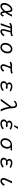

<svg xmlns="http://www.w3.org/2000/svg" viewBox="4518 -5438 964 10040"><g transform="rotate(90 5000.0 -418.0)"><path d="M845.7 -85Q792 43.9 696.8 43.9Q636.7 43.9 605.5 -5.4Q581.1 -43.5 568.8 -119.1Q510.3 -48.3 458.5 -11.2Q381.8 43.9 299.8 43.9Q217.3 43.9 172.9 -16.1Q134.8 -67.4 134.8 -147.5Q134.8 -301.8 245.6 -442.4Q356 -583 481.9 -583Q564.9 -583 599.1 -506.3Q625.5 -446.8 628.9 -321.8Q700.2 -431.6 751 -564.9H846.7Q758.3 -357.9 639.6 -201.2Q647 -116.2 660.6 -79.1Q675.8 -39.1 703.1 -39.1Q754.4 -39.1 787.6 -144ZM553.7 -220.7Q553.7 -329.1 539.1 -422.4Q536.1 -441.4 527.8 -458Q506.8 -500 462.9 -500Q405.3 -500 340.3 -429.2Q273.9 -357.4 244.6 -261.2Q229 -209.5 229 -161.1Q229 -110.8 246.1 -79.6Q268.6 -39.1 313 -39.1Q376.5 -39.1 445.8 -97.2Q481.4 -127.4 518.6 -173.8Q553.7 -217.3 553.7 -220.7Z M1171.9 -484.9Q1229.5 -530.3 1280.3 -547.9Q1330.1 -564.9 1394 -564.9H1689Q1784.7 -564.9 1835 -618.2L1878.9 -547.9Q1835 -506.3 1770.5 -494.1Q1734.9 -487.3 1677.7 -486.8Q1620.6 -309.6 1591.3 -176.8Q1580.6 -128.9 1580.6 -103Q1580.6 -41 1634.8 -41Q1724.6 -41 1814 -182.1L1870.1 -113.8Q1757.8 43.9 1625.5 43.9Q1573.2 43.9 1540 15.6Q1499 -19.5 1499 -86.9Q1499 -135.7 1524.9 -235.8Q1553.7 -347.2 1594.7 -486.8H1460Q1382.8 -255.4 1293 24.9H1194.8Q1297.9 -240.2 1376 -483.9Q1284.2 -479.5 1214.8 -416Z M2543 -583Q2657.2 -583 2720.2 -503.9Q2771 -439.9 2771 -338.4Q2771 -194.3 2691.4 -84.5Q2598.1 43.9 2454.6 43.9Q2348.6 43.9 2283.7 -27.8Q2223.1 -94.2 2223.1 -200.7Q2223.1 -322.8 2286.6 -425.8Q2345.2 -521.5 2436 -560.5Q2486.8 -583 2543 -583ZM2540 -504.9Q2475.6 -504.9 2418.9 -453.1Q2375 -413.1 2347.7 -353Q2314.9 -280.3 2314.9 -201.2Q2314.9 -142.1 2336.4 -102.1Q2372.6 -35.2 2452.6 -35.2Q2533.2 -35.2 2595.2 -103.5Q2678.2 -194.3 2678.2 -337.9Q2678.2 -420.4 2639.6 -463.9Q2603 -504.9 2540 -504.9Z M3199.2 -504.9Q3289.1 -564.9 3417 -564.9H3637.2Q3742.7 -564.9 3793.5 -606.9L3835.4 -533.7Q3784.2 -495.1 3688 -488.3Q3645 -484.9 3557.1 -484.9Q3427.7 -192.4 3427.7 -117.2Q3427.7 -85 3442.4 -65.4Q3459.5 -42 3492.7 -42Q3585.4 -42 3668.5 -161.1L3729 -94.7Q3621.6 42 3493.2 42Q3408.7 42 3368.2 -15.1Q3339.8 -54.2 3339.8 -107.4Q3339.8 -152.8 3362.8 -219.7Q3398.9 -326.7 3467.3 -484.9Q3379.4 -484.4 3331.1 -473.1Q3287.1 -462.9 3250 -436Z M4742.2 -68.8Q4606.4 43.9 4445.3 43.9Q4357.9 43.9 4302.7 11.2Q4225.1 -34.7 4225.1 -128.9Q4225.1 -244.1 4359.9 -300.8Q4288.1 -352.1 4288.1 -423.3Q4288.1 -497.1 4354 -542.5Q4412.6 -583 4501 -583Q4635.7 -583 4764.2 -499L4715.3 -435.1Q4611.8 -506.8 4494.1 -506.8Q4450.2 -506.8 4420.9 -490.7Q4377.9 -466.8 4377.9 -418.5Q4377.9 -359.9 4438 -325.2Q4481.9 -337.4 4520 -337.4Q4573.7 -337.4 4607.4 -317.9Q4631.8 -303.7 4631.8 -286.1Q4631.8 -269 4607.9 -255.9Q4580.6 -241.2 4538.1 -241.2Q4490.2 -241.2 4436 -262.2Q4396.5 -251.5 4371.1 -233.9Q4316.9 -196.3 4316.9 -137.2Q4316.9 -79.1 4363.3 -51.3Q4393.6 -33.2 4439 -33.2Q4578.6 -33.2 4689.9 -136.2Z M5252.9 24.9H5141.1L5184.1 -32.7Q5423.3 -354.5 5554.2 -536.1Q5551.3 -667.5 5527.8 -711.9Q5506.8 -752 5455.1 -752Q5377 -752 5290 -654.3L5243.2 -719.2Q5287.1 -759.8 5319.8 -781.2Q5393.1 -830.1 5466.3 -830.1Q5580.6 -830.1 5619.1 -718.8Q5633.8 -675.8 5636.7 -602.5Q5642.6 -438.5 5673.8 -310.1Q5714.8 -141.6 5807.1 24.9H5695.3Q5603 -174.3 5567.9 -418.9Z M6528.8 -666 6614.7 -879.9H6724.1L6592.3 -666ZM6689.9 -136.2 6742.2 -68.8Q6606.9 43.9 6445.3 43.9Q6357.4 43.9 6302.7 11.2Q6225.1 -35.2 6225.1 -128.9Q6225.1 -244.6 6359.9 -300.8Q6288.1 -352.1 6288.1 -423.3Q6288.1 -497.1 6354 -542.5Q6413.1 -583 6501 -583Q6636.2 -583 6764.2 -499L6715.3 -435.1Q6612.3 -506.8 6494.1 -506.8Q6450.2 -506.8 6420.9 -490.7Q6377.9 -466.8 6377.9 -418.5Q6377.9 -359.9 6438 -325.2Q6481 -337.4 6520 -337.4Q6574.2 -337.4 6607.4 -317.9Q6631.8 -303.7 6631.8 -286.1Q6631.8 -269 6607.9 -255.9Q6581.1 -241.2 6538.1 -241.2Q6489.7 -241.2 6436 -262.2Q6396.5 -251 6371.1 -233.9Q6316.9 -196.8 6316.9 -137.2Q6316.9 -79.1 6363.3 -51.3Q6393.1 -33.2 6439 -33.2Q6579.1 -33.2 6689.9 -136.2Z M7856 -564.9 7832 -488.8H7674.8Q7753.9 -430.7 7753.9 -323.2Q7753.9 -180.2 7675.8 -76.7Q7586.9 42 7440.4 42Q7343.3 42 7278.8 -19Q7209 -85.4 7209 -196.3Q7209 -319.8 7279.3 -418.5Q7330.6 -489.7 7406.2 -528.8Q7475.6 -564.9 7555.2 -564.9ZM7521.5 -486.8Q7438 -486.8 7374.5 -410.2Q7299.8 -319.8 7299.8 -195.8Q7299.8 -145 7319.8 -107.4Q7358.4 -36.1 7442.9 -36.1Q7519 -36.1 7578.6 -97.7Q7619.1 -139.2 7641.1 -200.2Q7663.1 -260.3 7663.1 -325.7Q7663.1 -407.2 7622.6 -448.7Q7585 -486.8 7521.5 -486.8Z M8742.2 -68.8Q8606.4 43.9 8445.3 43.9Q8357.9 43.9 8302.7 11.2Q8225.1 -34.7 8225.1 -128.9Q8225.1 -244.1 8359.9 -300.8Q8288.1 -352.1 8288.1 -423.3Q8288.1 -497.1 8354 -542.5Q8412.6 -583 8501 -583Q8635.7 -583 8764.2 -499L8715.3 -435.1Q8611.8 -506.8 8494.1 -506.8Q8450.2 -506.8 8420.9 -490.7Q8377.9 -466.8 8377.9 -418.5Q8377.9 -359.9 8438 -325.2Q8481.9 -337.4 8520 -337.4Q8573.7 -337.4 8607.4 -317.9Q8631.8 -303.7 8631.8 -286.1Q8631.8 -269 8607.9 -255.9Q8580.6 -241.2 8538.1 -241.2Q8490.2 -241.2 8436 -262.2Q8396.5 -251.5 8371.1 -233.9Q8316.9 -196.3 8316.9 -137.2Q8316.9 -79.1 8363.3 -51.3Q8393.6 -33.2 8439 -33.2Q8578.6 -33.2 8689.9 -136.2Z M9696.8 -137.7Q9591.8 43.9 9449.2 43.9Q9369.6 43.9 9324.7 -5.9Q9285.6 -49.8 9285.6 -115.2Q9285.6 -159.2 9307.1 -217.3Q9342.3 -311 9447.8 -531.7L9463.9 -564.9H9567.9Q9452.6 -341.8 9396 -205.1Q9375 -153.3 9375 -122.6Q9375 -87.4 9393.1 -65.4Q9414.1 -39.1 9451.2 -39.1Q9543.9 -39.1 9619.6 -183.1Z"/></g></svg>

Font: FORM UDPGothic
Style: Regular
Weight: 400
Foundry: Pronama LLC
Version: Version 1.05101